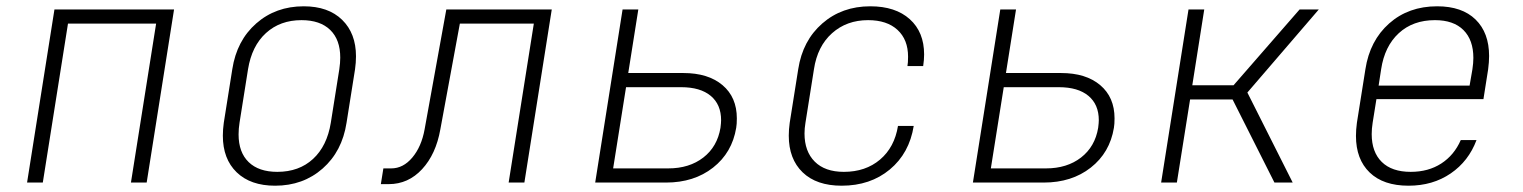

<svg xmlns="http://www.w3.org/2000/svg" viewBox="-20 -580 4840 610"><path d="M116 0H66L153 -550H533L446 0H396L476 -505H196Z M688 -149Q688 -169 691 -190L718 -360Q732 -451 794 -505.5Q856 -560 945 -560Q1023 -560 1067 -517Q1111 -474 1111 -401Q1111 -381 1108 -360L1081 -190Q1067 -99 1005 -44.5Q943 10 854 10Q776 10 732 -32.5Q688 -75 688 -149ZM1031 -190 1058 -360Q1061 -380 1061 -397Q1061 -454 1029 -485Q997 -516 938 -516Q870 -516 825 -475Q780 -434 768 -360L741 -190Q738 -171 738 -153Q738 -96 770 -65Q802 -34 861 -34Q930 -34 974.5 -75Q1019 -116 1031 -190Z M1190 5 1198 -45H1223Q1261 -45 1290 -79.5Q1319 -114 1329 -169L1398 -550H1733L1646 0H1596L1676 -505H1441L1379 -169Q1365 -90 1321 -42.5Q1277 5 1215 5Z M1871 0 1958 -550H2008L1976 -348H2151Q2230 -348 2275.5 -309.5Q2321 -271 2321 -204Q2321 -185 2319 -174Q2306 -95 2245.5 -47.5Q2185 0 2096 0ZM2103 -45Q2170 -45 2214.5 -79.5Q2259 -114 2269 -174Q2271 -190 2271 -198Q2271 -248 2238 -275.5Q2205 -303 2144 -303H1969L1928 -45Z M2486 -149Q2486 -169 2489 -190L2516 -360Q2530 -451 2592.5 -505.5Q2655 -560 2745 -560Q2825 -560 2870.5 -519Q2916 -478 2916 -407Q2916 -390 2913 -370H2863Q2865 -380 2865 -400Q2865 -454 2831.5 -485Q2798 -516 2738 -516Q2670 -516 2623.5 -474.5Q2577 -433 2566 -360L2539 -190Q2536 -172 2536 -156Q2536 -99 2568.5 -66.5Q2601 -34 2661 -34Q2730 -34 2776 -73Q2822 -112 2833 -180H2883Q2869 -93 2807 -41.5Q2745 10 2654 10Q2574 10 2530 -32.5Q2486 -75 2486 -149Z M3071 0 3158 -550H3208L3176 -348H3351Q3430 -348 3475.5 -309.5Q3521 -271 3521 -204Q3521 -185 3519 -174Q3506 -95 3445.5 -47.5Q3385 0 3296 0ZM3303 -45Q3370 -45 3414.5 -79.5Q3459 -114 3469 -174Q3471 -190 3471 -198Q3471 -248 3438 -275.5Q3405 -303 3344 -303H3169L3128 -45Z M3719 0H3669L3756 -550H3806L3768 -309H3899L4109 -550H4170L3943 -286L4087 0H4029L3896 -264H3761Z M4711 -402Q4711 -383 4708 -360L4693 -265H4353L4341 -190Q4338 -171 4338 -154Q4338 -97 4370 -65.5Q4402 -34 4462 -34Q4518 -34 4559 -60.5Q4600 -87 4621 -135H4671Q4646 -68 4589 -29Q4532 10 4455 10Q4375 10 4331.5 -32Q4288 -74 4288 -148Q4288 -168 4291 -190L4318 -360Q4332 -451 4393.5 -505.5Q4455 -560 4546 -560Q4625 -560 4668 -518Q4711 -476 4711 -402ZM4360 -308H4649L4658 -360Q4661 -380 4661 -396Q4661 -453 4629.5 -484.5Q4598 -516 4539 -516Q4469 -516 4424 -474.5Q4379 -433 4368 -360Z"/></svg>

Font: JetBrains Mono Extra Light
Style: Italic
Weight: 200
Italic angle: -9°
Monospace: yes
Designer: Philipp Nurullin, Konstantin Bulenkov
Foundry: JetBrains
Version: 2.002